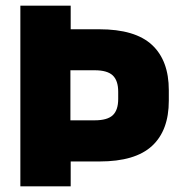

<svg xmlns="http://www.w3.org/2000/svg" viewBox="-20 -659 642 679"><path d="M332 -88H174V-233.5H315Q359.5 -233.5 378.8 -251.5Q398 -269.5 398 -309V-334.5Q398 -374 378.8 -392.2Q359.5 -410.5 315 -410.5H174V-555.5H331Q458 -555.5 517.5 -500.2Q577 -445 577 -340V-303Q577 -197.5 517.5 -142.8Q458 -88 332 -88ZM230 0H52V-639H230V-522.5L229 -453.5V-193.5L230 -111Z"/></svg>

Font: Anek Kannada ExtraBold
Style: Regular
Weight: 800
Version: Version 1.003